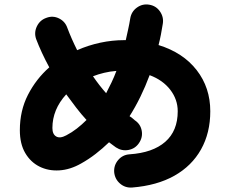

<svg xmlns="http://www.w3.org/2000/svg" viewBox="-20 -813 1040 861"><path d="M572 28Q541 30 518 10Q495 -10 492 -41Q490 -72 510 -95.5Q530 -119 561 -121Q665 -128 721 -177Q777 -226 777 -314Q777 -367 743.5 -410.5Q710 -454 651 -476Q632 -425 609.5 -379Q587 -333 561 -292Q567 -288 573 -283.5Q579 -279 584 -274Q610 -257 615.5 -227Q621 -197 603 -171Q586 -146 556 -140.5Q526 -135 500 -152Q493 -157 485 -163Q477 -169 469 -175Q440 -147 409 -123Q378 -99 344 -80Q295 -52 246 -49Q197 -46 157 -66Q117 -86 93 -127Q69 -168 69 -229Q69 -317 105.5 -388Q142 -459 201 -511Q183 -544 168 -576.5Q153 -609 142 -638Q132 -667 145.5 -695Q159 -723 188 -733Q217 -744 244.5 -730.5Q272 -717 282 -688Q291 -664 302 -639Q313 -614 326 -588Q376 -610 429.5 -621.5Q483 -633 537 -633H544Q549 -656 554.5 -680.5Q560 -705 564 -730Q569 -761 594 -779Q619 -797 649 -792Q680 -787 697.5 -761.5Q715 -736 710 -706Q706 -681 701.5 -657.5Q697 -634 691 -611Q801 -577 862 -498.5Q923 -420 923 -314Q923 -217 881.5 -143Q840 -69 762 -25Q684 19 572 28ZM277 -206Q302 -219 324.5 -236.5Q347 -254 368 -275Q344 -301 321.5 -330.5Q299 -360 277 -390Q215 -322 215 -239Q215 -211 232 -201Q249 -191 277 -206ZM456 -395Q468 -418 480 -443Q492 -468 502 -495Q474 -493 447 -486.5Q420 -480 397 -471Q425 -430 456 -395Z"/></svg>

Font: Zen Maru Gothic Black
Style: Regular
Weight: 900
Designer: Yoshimichi Ohira
Foundry: Positype
Version: Version 1.001